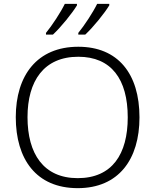

<svg xmlns="http://www.w3.org/2000/svg" viewBox="-20 -968 808 998"><path d="M548 -940V-948H485C463 -903 419 -836 387 -797V-788H423C466 -828 523 -899 548 -940ZM380 -940V-948H317C295 -903 251 -836 219 -797V-788H255C298 -828 355 -899 380 -940ZM705 -358C705 -585 593 -725 387 -725C173 -725 62 -576 62 -359C62 -141 168 10 384 10C597 10 705 -140 705 -358ZM123 -359C123 -547 208 -673 387 -673C558 -673 644 -557 644 -358C644 -167 563 -42 384 -42C206 -42 123 -169 123 -359Z"/></svg>

Font: Noto Sans Telugu Light
Style: Regular
Weight: 300
Designer: Jelle Bosma - Monotype Design Team
Foundry: Monotype Imaging Inc.
Version: Version 2.005